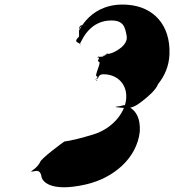

<svg xmlns="http://www.w3.org/2000/svg" viewBox="-20 -778 761 835"><path d="M334 -600C340 -610 374 -689 464 -689C517 -689 524 -661 531 -621C538 -580 477 -548 454 -544C454 -544 432 -544 445 -545C458 -545 429 -542 442 -542C456 -541 425 -539 437 -538C450 -538 416 -534 429 -534C437 -531 398 -530 407 -532C420 -532 391 -529 404 -529C421 -527 398 -515 410 -509C423 -509 388 -446 401 -446C413 -442 387 -431 400 -428C413 -431 383 -430 399 -434C413 -436 403 -455 430 -455C493 -455 537 -408 528 -342C520 -282 465 -217 385 -193C275 -160 264 -165 259 -162C254 -159 156 -87 154 -72C143 -50 116 -33 112 -31C114 -33 119 -32 121 -32C144 -37 154 -37 160 -13C160 6 193 61 354 24C472 -3 575 -88 588 -206C591 -262 573 -307 519 -321C492 -312 477 -316 485 -312C545 -305 556 -304 606 -344C627 -361 657 -386 668 -413C697 -449 715 -492 717 -542C722 -670 647 -748 538 -757C371 -772 322 -636 323 -644C328 -679 373 -668 334 -668C316 -662 327 -633 323 -618C304 -599 310 -597 327 -588C335 -584 320 -576 334 -600Z"/></svg>

Font: Hussar Przerywany
Style: Obl
Weight: 400
Foundry: Cannot Into Space Fonts
Version: Version 0.982